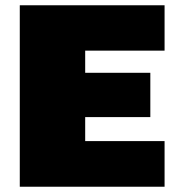

<svg xmlns="http://www.w3.org/2000/svg" viewBox="-20 -708 696 728"><path d="M55 0V-688H604V-516H303V-432H550V-264H303V-173H604V0Z"/></svg>

Font: Saira SemiExpanded Black
Style: Regular
Weight: 900
Width: 6
Designer: Hector Gatti with collaboration of the Omnibus-Type team
Foundry: Omnibus-Type
Version: Version 1.101